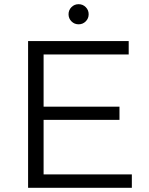

<svg xmlns="http://www.w3.org/2000/svg" viewBox="-20 -896 709 916"><path d="M609 -64V0H114V-700H594V-636H188V-387H550V-324H188V-64ZM307 -828Q307 -848 321 -862Q335 -876 355 -876Q375 -876 389 -862Q403 -848 403 -828Q403 -808 389 -794Q375 -780 355 -780Q335 -780 321 -794Q307 -808 307 -828Z"/></svg>

Font: Montserrat-Regular
Style: Regular
Weight: 400
Version: Version 7.200